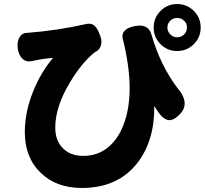

<svg xmlns="http://www.w3.org/2000/svg" viewBox="-20 -859 1015 952"><path d="M386 73Q260 73 183 -1Q103 -77 103 -205Q103 -302 144 -405Q182 -500 243 -572Q198 -569 137 -556Q136 -556 135 -556Q108 -550 89 -570Q72 -588 68 -620Q64 -649 75 -671Q87 -695 113 -696Q114 -696 115 -696Q266 -708 403 -739Q433 -747 451 -729Q465 -716 478 -678Q487 -654 480 -633Q474 -611 450 -600Q384 -547 326 -449Q254 -329 254 -226Q254 -159 295 -121Q332 -86 393 -86Q461 -86 512 -125.5Q563 -165 592 -239Q654 -398 591 -658Q582 -682 593 -700Q604 -717 630 -725Q715 -751 732 -684Q777 -530 864 -417Q891 -386 895 -355Q899 -321 873 -294Q842 -261 816.5 -263.5Q791 -266 765 -303Q755 -317 745 -334Q747 -163 662 -52Q565 73 386 73ZM858 -606Q810 -606 776 -640Q742 -674 742 -722Q742 -771 776 -805Q810 -839 858 -839Q907 -839 941 -805Q975 -771 975 -722.5Q975 -674 941 -640Q907 -606 858 -606ZM858 -674Q878 -674 892.5 -688Q907 -702 907 -722Q907 -744 893 -756Q879 -770 858 -770Q838 -770 824 -756Q810 -742 810 -722.5Q810 -703 824.5 -688.5Q839 -674 858 -674Z"/></svg>

Font: GenSenRounded TW H
Style: Regular
Weight: 900
Version: Version 1.501;PS 1;hotconv 16.6.51;makeotf.lib2.5.65220